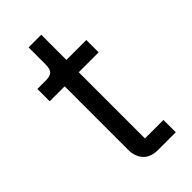

<svg xmlns="http://www.w3.org/2000/svg" viewBox="-210 -715 771 771"><g transform="rotate(-45 175.5 -329.5)"><path d="M199 0Q157 0 135.5 -23.5Q114 -47 114 -85V-446H29V-516H77Q103 -516 112.5 -526.5Q122 -537 122 -563V-659H194V-516H307V-446H194V-70H299V0Z"/></g></svg>

Font: IBM Plex Sans Devanagari
Style: Regular
Weight: 400
Designer: Mike Abbink, Paul van der Laan, Pieter van Rosmalen, Erin McLaughlin
Foundry: Bold Monday
Version: Version 1.1